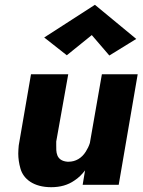

<svg xmlns="http://www.w3.org/2000/svg" viewBox="-20 -769 597 799"><path d="M362 -623 435 -538 547 -607 375 -749 164 -613 258 -539ZM324 0H474L553 -460H404L354 -174C350 -161 344 -149 337 -138C320 -111 295 -96 265 -96C264 -96 262 -96 261 -96C211 -100 214 -140 214 -164C214 -169 214 -174 214 -180L264 -460H109L58 -164C57 -152 56 -141 56 -130C56 -110 59 -89 65 -68C77 -24 120 10 193 10C231 10 263 1 290 -18C307 -29 321 -43 334 -60Z"/></svg>

Font: Jost
Style: Bold Italic
Weight: 700
Italic angle: -5°
Version: Version 3.710